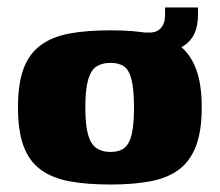

<svg xmlns="http://www.w3.org/2000/svg" viewBox="-20 -486 587 513"><path d="M275 7Q212 7 166 -1.5Q120 -10 89 -32.5Q58 -55 43 -95.5Q28 -136 28 -199Q28 -262 43 -302.5Q58 -343 89 -365.5Q120 -388 166 -396.5Q212 -405 275 -405Q337 -405 382.5 -396.5Q428 -388 458 -365.5Q488 -343 503.5 -302.5Q519 -262 519 -199Q519 -136 503.5 -95.5Q488 -55 457.5 -32.5Q427 -10 381.5 -1.5Q336 7 275 7ZM275 -80Q298 -80 311.5 -90Q325 -100 331.5 -125.5Q338 -151 338 -199Q338 -247 331.5 -273Q325 -299 311.5 -308.5Q298 -318 275 -318Q253 -318 238 -308.5Q223 -299 215.5 -273Q208 -247 208 -199Q208 -151 215.5 -125.5Q223 -100 238 -90Q253 -80 275 -80ZM359 -341 358 -399H379Q394 -399 403 -405Q412 -411 416.5 -421.5Q421 -432 421 -446V-466H509V-446Q509 -388 471.5 -364Q434 -340 359 -341Z"/></svg>

Font: Genos Thin ExtraBold
Style: Regular
Weight: 800
Version: Version 1.010